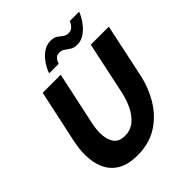

<svg xmlns="http://www.w3.org/2000/svg" viewBox="-244 -1070 1234 1234"><g transform="rotate(-45 373.0 -453.5)"><path d="M293 6Q207 6 154.5 -26Q102 -58 78.5 -113Q55 -168 55 -236Q55 -289 67 -347L145 -710H309L231 -347Q222 -303 222 -266Q222 -212 245 -176Q268 -140 324 -140Q375 -140 411 -170Q447 -200 470 -247Q493 -294 505 -347L582 -710H746L669 -347Q648 -249 599 -169Q550 -89 473.5 -41.5Q397 6 293 6ZM521 -771Q492 -771 474 -782.5Q456 -794 440.5 -805.5Q425 -817 404 -817Q382 -817 370.5 -805.5Q359 -794 354.5 -782.5Q350 -771 350 -769H263Q266 -781 277.5 -804Q289 -827 308.5 -851.5Q328 -876 355.5 -893.5Q383 -911 417 -911Q447 -911 464.5 -899Q482 -887 497 -875Q512 -863 534 -863Q555 -863 568 -874.5Q581 -886 587 -898.5Q593 -911 594 -913H679Q677 -905 665.5 -882.5Q654 -860 633.5 -834.5Q613 -809 584.5 -790Q556 -771 521 -771Z"/></g></svg>

Font: Raleway ExtraBold
Style: Italic
Weight: 800
Italic angle: -12°
Designer: Matt McInerney, Pablo Impallari, Rodrigo Fuenzalida
Foundry: Matt McInerney, Pablo Impallari, Rodrigo Fuenzalida
Version: Version 4.026